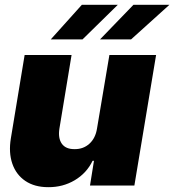

<svg xmlns="http://www.w3.org/2000/svg" viewBox="-20 -776 728 803"><path d="M385.7 -238.3 437.5 -545.9H632.8L542 0H356.4L373 -103.5H367.2Q342.3 -51.8 292.5 -22.2Q242.7 7.3 181.6 6.8Q124.5 6.8 85.9 -19.3Q47.4 -45.4 31.5 -91.6Q15.6 -137.7 25.4 -197.3L83 -545.9H279.3L228.5 -238.3Q222.2 -198.2 238.5 -175Q254.9 -151.9 292 -152.3Q328.6 -151.9 354 -175Q379.4 -198.2 385.7 -238.3ZM398.4 -611.3 538.1 -755.9H688.5L528.3 -611.3ZM192.4 -611.3 322.3 -755.9H472.7L325.2 -611.3Z"/></svg>

Font: Inter Tight Black
Style: Italic
Weight: 900
Italic angle: -9.39999°
Designer: Rasmus Andersson
Foundry: rsms
Version: Version 3.004; ttfautohint (v1.8.4.7-5d5b)